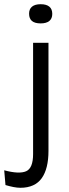

<svg xmlns="http://www.w3.org/2000/svg" viewBox="-67 -717 329 911"><path d="M30 174Q15 174 -3 170.5Q-21 167 -41 161L-47 91Q24 110 57 95.5Q90 81 90 14V-514H163V-1Q163 41 155 73.5Q147 106 131 128.5Q115 151 89.5 162.5Q64 174 30 174ZM126 -606Q98 -606 84.5 -617.5Q71 -629 71 -652Q71 -674 85 -685.5Q99 -697 126 -697Q153 -697 167 -685.5Q181 -674 181 -651Q181 -629 167 -617.5Q153 -606 126 -606Z"/></svg>

Font: Bricolage Grotesque 24pt Light
Style: Regular
Weight: 300
Designer: Mathieu Triay
Foundry: Atelier Triay
Version: Version 1.001;gftools[0.9.33.dev8+g029e19f]